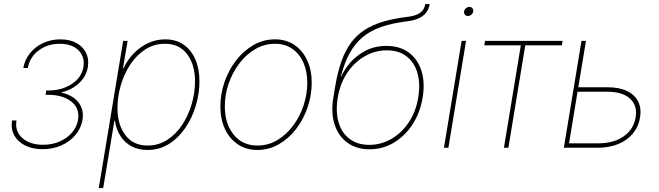

<svg xmlns="http://www.w3.org/2000/svg" viewBox="-20 -748 3338 972"><path d="M195.3 7.3Q145 7.3 107.4 -11.5Q69.8 -30.3 52 -63.2Q34.2 -96.2 41 -138.2H63.5Q54.2 -83.5 93 -49.3Q131.8 -15.1 198.2 -15.1Q245.1 -15.1 283 -32Q320.8 -48.8 345 -77.4Q369.1 -106 375 -141.1Q384.8 -198.7 341.6 -233.4Q298.3 -268.1 222.2 -268.1H210.9L214.4 -290H225.1Q293 -290 343 -322.5Q393.1 -355 402.3 -409.2Q410.6 -460 377.4 -493.2Q344.2 -526.4 282.2 -526.4Q220.7 -526.4 175.5 -492.4Q130.4 -458.5 121.1 -403.8H98.1Q105.5 -446.3 132.1 -479Q158.7 -511.7 198.5 -530.3Q238.3 -548.8 285.6 -548.8Q333 -548.8 366.5 -530.5Q399.9 -512.2 415.5 -480.7Q431.2 -449.2 424.8 -408.7Q417 -362.3 381.3 -328.1Q345.7 -293.9 292.5 -280.8L291.5 -278.8Q348.6 -266.6 377.4 -229.5Q406.2 -192.4 397.5 -140.6Q390.6 -99.1 362.5 -65.4Q334.5 -31.7 291.3 -12.2Q248 7.3 195.3 7.3Z M480 204.1 603.5 -541H626L602.5 -401.4H605Q625.5 -445.8 658.2 -479Q690.9 -512.2 731.4 -530.5Q772 -548.8 815.9 -548.8Q871.1 -548.8 909.9 -521.7Q948.7 -494.6 969.2 -447Q989.7 -399.4 989.7 -336.4Q989.7 -275.9 971.7 -214.4Q953.6 -152.8 919.2 -101.8Q884.8 -50.8 836.2 -19.8Q787.6 11.2 726.6 11.2Q681.2 11.2 646.5 -7.1Q611.8 -25.4 590.1 -58.8Q568.4 -92.3 561.5 -136.7H559.1L502.4 204.1ZM727.1 -11.2Q782.7 -11.2 827.1 -40.3Q871.6 -69.3 902.8 -116.9Q934.1 -164.6 950.7 -221.9Q967.3 -279.3 967.3 -335.9Q967.3 -420.9 927.5 -473.6Q887.7 -526.4 815.4 -526.4Q759.3 -526.4 714.8 -497.3Q670.4 -468.3 639.2 -420.7Q607.9 -373 591.3 -315.4Q574.7 -257.8 574.7 -201.2Q574.7 -117.2 614.5 -64.2Q654.3 -11.2 727.1 -11.2Z M1282.7 11.2Q1226.1 11.2 1184.1 -17.1Q1142.1 -45.4 1118.9 -95Q1095.7 -144.5 1095.7 -209Q1095.7 -271.5 1116.2 -331.8Q1136.7 -392.1 1174.1 -440.9Q1211.4 -489.7 1262 -519.3Q1312.5 -548.8 1372.6 -548.8Q1428.7 -548.8 1470.5 -520.5Q1512.2 -492.2 1535.2 -442.6Q1558.1 -393.1 1558.1 -329.1Q1558.1 -267.1 1537.8 -206.5Q1517.6 -146 1480.5 -96.9Q1443.4 -47.9 1392.8 -18.3Q1342.3 11.2 1282.7 11.2ZM1283.2 -11.2Q1338.4 -11.2 1384.5 -39.1Q1430.7 -66.9 1464.6 -112.8Q1498.5 -158.7 1517.1 -215.1Q1535.6 -271.5 1535.6 -328.1Q1535.6 -386.7 1515.9 -431.4Q1496.1 -476.1 1459.2 -501.2Q1422.4 -526.4 1372.1 -526.4Q1318.8 -526.4 1272.9 -499.8Q1227.1 -473.1 1192.4 -427.7Q1157.7 -382.3 1137.9 -325.9Q1118.2 -269.5 1118.2 -210Q1118.2 -121.6 1162.8 -66.4Q1207.5 -11.2 1283.2 -11.2Z M1850.6 7.8Q1784.2 7.8 1738.5 -25.6Q1692.9 -59.1 1673.8 -118.2Q1654.8 -177.2 1667.5 -253.9L1677.2 -312.5Q1689.5 -384.8 1709 -439Q1728.5 -493.2 1757.3 -532Q1786.1 -570.8 1826.7 -596.9Q1867.2 -623 1920.7 -638.7Q1974.1 -654.3 2042.5 -662.6Q2071.3 -666 2090.1 -674.1Q2108.9 -682.1 2119.4 -695.3Q2129.9 -708.5 2132.8 -727.5H2155.3Q2151.4 -702.6 2137.9 -684.8Q2124.5 -667 2100.8 -655.8Q2077.1 -644.5 2041 -640.1Q1966.3 -630.9 1910.9 -611.8Q1855.5 -592.8 1816.2 -560.1Q1776.9 -527.3 1749.8 -478Q1722.7 -428.7 1705.6 -359.4H1707.5Q1722.2 -395.5 1753.4 -431.4Q1784.7 -467.3 1831.1 -491.5Q1877.4 -515.6 1936.5 -515.6Q2003.9 -515.6 2049.3 -482.2Q2094.7 -448.7 2113.5 -389.9Q2132.3 -331.1 2119.6 -253.9Q2106.9 -177.2 2068.4 -118.2Q2029.8 -59.1 1973.6 -25.6Q1917.5 7.8 1850.6 7.8ZM1849.6 -14.6Q1909.2 -14.6 1961.2 -44.7Q2013.2 -74.7 2049.3 -128.7Q2085.4 -182.6 2097.2 -253.9Q2108.9 -325.2 2093 -379.2Q2077.1 -433.1 2037.6 -463.1Q1998 -493.2 1938.5 -493.2Q1878.9 -493.2 1826.4 -463.1Q1773.9 -433.1 1737.8 -379.2Q1701.7 -325.2 1689.9 -253.9Q1678.2 -182.6 1694.1 -128.7Q1710 -74.7 1750 -44.7Q1790 -14.6 1849.6 -14.6Z M2227.5 0 2316.9 -541H2339.4L2250 0ZM2348.6 -667Q2339.4 -667 2333.7 -673.8Q2328.1 -680.7 2329.6 -689.9Q2331.1 -699.7 2339.1 -706.3Q2347.2 -712.9 2356.4 -712.9Q2366.2 -712.9 2371.6 -706.3Q2377 -699.7 2375.5 -689.9Q2374 -680.7 2366.2 -673.8Q2358.4 -667 2348.6 -667Z M2531.2 0 2616.7 -518.6H2431.6L2435.5 -541H2828.1L2824.2 -518.6H2639.2L2553.7 0Z M2897.9 -306.2H3056.6Q3114.7 -306.2 3154.1 -287.4Q3193.4 -268.6 3210.7 -234.1Q3228 -199.7 3220.2 -152.8Q3212.4 -106 3183.6 -71.5Q3154.8 -37.1 3109.4 -18.6Q3064 0 3005.9 0H2834.5L2923.8 -541H2946.3L2860.8 -22.5H3009.3Q3086.9 -22.5 3137.2 -57.6Q3187.5 -92.8 3197.8 -152.8Q3208 -213.4 3169.7 -248.5Q3131.3 -283.7 3053.7 -283.7H2894Z"/></svg>

Font: Inter 17pt Thin
Style: Italic
Weight: 250
Italic angle: -9.3988°
Version: Version 4.001;git-66647c0bb